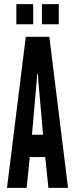

<svg xmlns="http://www.w3.org/2000/svg" viewBox="-20 -914 364 934"><path d="M14 0 105.5 -735H220L311 0H215.5L200 -150H125L109.5 0ZM135.5 -258.5H189.5L166 -526L164.5 -553H160.5L159 -526ZM184 -796V-894H266V-796ZM59.5 -796V-894H141.5V-796Z"/></svg>

Font: League Gothic SemiCondensed
Style: Regular
Weight: 400
Width: 4
Designer: The League of Moveable Type
Version: Version 2.001